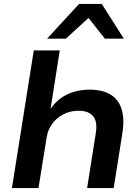

<svg xmlns="http://www.w3.org/2000/svg" viewBox="-20 -963 719 983"><path d="M41 0 153 -705H286L237 -394H231Q265 -449 318 -476.5Q371 -504 439 -504Q503 -504 544 -480Q585 -456 601.5 -407.5Q618 -359 607 -284L562 0H426L470 -278Q477 -320 469 -345Q461 -370 439.5 -383Q418 -396 382 -396Q339 -396 304 -377.5Q269 -359 247 -329Q225 -299 219 -260L177 0ZM221 -765 385 -943H501L614 -765H517L433 -871L317 -765Z"/></svg>

Font: Nunito Sans 10pt SemiExpanded
Style: Bold Italic
Weight: 700
Width: 6
Italic angle: -9°
Designer: Vernon Adams
Foundry: Vernon Adams
Version: Version 3.101;gftools[0.9.27]